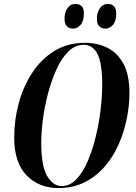

<svg xmlns="http://www.w3.org/2000/svg" viewBox="-20 -942 689 973"><path d="M276 11Q177 11 114.5 -53.5Q52 -118 52 -245Q52 -334 75 -419Q98 -504 143.5 -573.5Q189 -643 256 -684Q323 -725 411 -725Q474 -725 525 -699.5Q576 -674 606 -618Q636 -562 636 -471Q636 -406 622 -338Q608 -270 580 -207.5Q552 -145 509 -96Q466 -47 408 -18Q350 11 276 11ZM293 1Q334 1 367 -33.5Q400 -68 424.5 -125Q449 -182 465.5 -250.5Q482 -319 490 -387.5Q498 -456 498 -512Q498 -620 474.5 -667.5Q451 -715 404 -715Q361 -715 326.5 -681Q292 -647 266.5 -591Q241 -535 223.5 -469Q206 -403 197.5 -337.5Q189 -272 189 -219Q189 -101 219 -50Q249 1 293 1ZM515 -797Q495 -797 483 -809Q471 -821 471 -847Q471 -878 486 -900Q501 -922 526 -922Q546 -922 557.5 -910.5Q569 -899 569 -873Q569 -834 552 -815.5Q535 -797 515 -797ZM351 -797Q331 -797 319 -809Q307 -821 307 -847Q307 -878 321.5 -900Q336 -922 362 -922Q382 -922 393.5 -911Q405 -900 405 -874Q405 -834 388 -815.5Q371 -797 351 -797Z"/></svg>

Font: Noto Serif Display ExtraCondensed
Style: Bold Italic
Weight: 700
Width: 2
Italic angle: -12°
Designer: Monotype Design Team
Foundry: Monotype Imaging Inc.
Version: Version 2.009